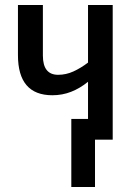

<svg xmlns="http://www.w3.org/2000/svg" viewBox="-20 -560 537 770"><path d="M432 -540V0H361V190H266V-83H333V-232Q301 -206 265.5 -192Q230 -178 190 -178Q52 -178 52 -339V-540H152V-337Q152 -260 213 -260Q245 -260 274.5 -273.5Q304 -287 333 -309V-540Z"/></svg>

Font: Avrile Sans Condensed Medium
Style: Regular
Weight: 500
Width: 3
Designer: Monotype Design Team
Foundry: Monotype Imaging Inc.
Version: Version 2.001;September 10, 2019;FontCreator 11.5.0.2425 64-